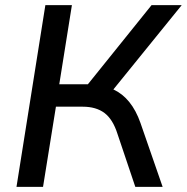

<svg xmlns="http://www.w3.org/2000/svg" viewBox="-20 -725 725 745"><path d="M44 0 156 -705H259L210 -398H321L568 -705H685L420 -378Q491 -345 525 -248L611 0H505L436 -205Q418 -262 385.5 -286.5Q353 -311 301 -311H197L147 0Z"/></svg>

Font: Nunito Sans SemiBold
Style: Italic
Weight: 600
Italic angle: -9°
Designer: Vernon Adams
Foundry: Vernon Adams
Version: Version 3.006; ttfautohint (v1.8.3)